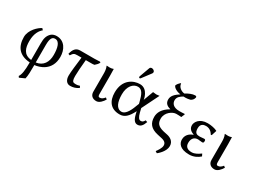

<svg xmlns="http://www.w3.org/2000/svg" viewBox="-61 -1410 3113 2361"><g transform="rotate(30 1495.5 -230.0)"><path d="M323 8C389 2 551 -42 551 -237C551 -339 499 -439 385 -439C359 -439 328 -432 306 -411C268 -372 258 -333 258 -260V-27C144 -37 122 -123 122 -218C122 -328 165 -386 200 -414L181 -435C135 -413 39 -330 39 -227C39 -90 106 -1 258 8C258 132 247 185 224 220L236 238L311 204C322 162 323 93 323 8ZM468 -218C468 -118 423 -41 322 -28V-276C322 -377 347 -400 385 -400C446 -400 468 -321 468 -218Z M841 -361H915C931 -361 947 -361 962 -364C984 -383 1000 -399 1012 -423L1002 -432C976 -430 950 -429 925 -429H724C661 -429 634 -389 617 -321L640 -313C666 -352 675 -361 724 -361H780C767 -253 753 -146 753 -92C753 -27 784 10 830 10C872 10 907 0 949 -27L937 -52C917 -45 900 -42 884 -42C875 -42 867 -43 858 -44C834 -48 825 -72 825 -126C825 -181 831 -251 841 -361Z M1115 -322V-71C1115 -20 1147 12 1203 12C1246 12 1285 -33 1306 -70L1285 -87C1266 -63 1246 -46 1218 -46C1198 -46 1195 -61 1195 -91V-343C1195 -375 1193 -439 1193 -439C1178 -433 1162 -429 1143 -429C1131 -429 1105 -430 1099 -431L1097 -429C1114 -394 1115 -350 1115 -322Z M1726 -191 1846 -434C1833 -434 1817 -429 1802 -429C1787 -429 1769 -434 1754 -434L1702 -294C1702 -294 1684 -439 1567 -439C1476 -439 1347 -380 1347 -196C1347 -72 1405 10 1533 10C1601 10 1647 -31 1697 -130L1706 -91C1722 -23 1748 10 1785 10C1829 10 1854 -16 1876 -79L1849 -88C1832 -58 1821 -51 1796 -51C1773 -51 1753 -80 1740 -133ZM1676 -222 1660 -181C1626 -86 1584 -30 1538 -30C1464 -30 1435 -111 1435 -219C1435 -334 1495 -399 1562 -399C1622 -399 1648 -339 1671 -243ZM1595 -682C1582 -682 1571 -676 1567 -665L1515 -522C1514 -519 1513 -515 1513 -512C1513 -505 1519 -499 1527 -499C1531 -499 1536 -503 1539 -507L1631 -629C1635 -634 1637 -642 1637 -647C1637 -667 1615 -682 1595 -682Z M2228 -388 2223 -396C2204 -394 2172 -393 2149 -393C2062 -393 2033 -438 2033 -480C2033 -529 2070 -552 2105 -574C2145 -571 2180 -577 2203 -584C2220 -595 2237 -607 2244 -640C2245 -650 2239 -658 2224 -658C2183 -658 2137 -636 2095 -611C2048 -615 2001 -652 2000 -698H1991C1973 -681 1959 -666 1949 -642C1957 -612 2006 -584 2059 -578C1995 -536 1960 -500 1960 -449C1960 -395 1993 -371 2044 -357C1947 -302 1918 -237 1918 -178C1918 -87 1961 -33 2064 -10C2086 -5 2110 0 2131 5C2178 16 2196 39 2196 71C2196 107 2161 156 2145 177L2148 181L2170 194C2185 183 2265 116 2265 39C2265 -32 2207 -59 2164 -68C2143 -73 2120 -77 2108 -80C2023 -101 1998 -136 1998 -199C1998 -289 2084 -345 2136 -345C2160 -345 2193 -344 2208 -342C2214 -359 2220 -374 2228 -388Z M2528 -399C2567 -399 2604 -381 2630 -335L2643 -336L2666 -408L2664 -411C2633 -427 2579 -439 2529 -439C2410 -439 2371 -362 2371 -322C2371 -272 2401 -248 2450 -229C2359 -199 2352 -131 2352 -108C2352 -56 2384 10 2521 10C2584 10 2638 -19 2671 -50L2655 -82C2616 -55 2579 -30 2532 -30C2472 -30 2440 -57 2440 -111C2440 -167 2468 -207 2524 -207C2533 -207 2577 -201 2585 -201C2604 -201 2605 -215 2605 -227C2605 -239 2605 -252 2586 -252C2581 -252 2526 -247 2525 -247C2482 -247 2451 -255 2451 -324C2451 -390 2497 -399 2528 -399Z M2793 -322V-71C2793 -20 2825 12 2881 12C2924 12 2963 -33 2984 -70L2963 -87C2944 -63 2924 -46 2896 -46C2876 -46 2873 -61 2873 -91V-343C2873 -375 2871 -439 2871 -439C2856 -433 2840 -429 2821 -429C2809 -429 2783 -430 2777 -431L2775 -429C2792 -394 2793 -350 2793 -322Z"/></g></svg>

Font: Libertinus Sans
Style: Regular
Weight: 400
Designer: Philipp H. Poll, Khaled Hosny
Foundry: Caleb Maclennan
Version: Version 7.050;RELEASE